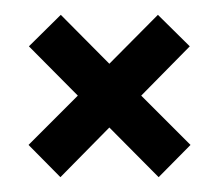

<svg xmlns="http://www.w3.org/2000/svg" viewBox="-20 -368 294 259"><path d="M194 -129 127.5 -196 61.5 -129 18.5 -172.5 85 -239 19 -305.5 62 -348 127.5 -282 193 -348 236 -305.5 170.5 -239 237 -172.5Z"/></svg>

Font: Anybody ExtraExpanded
Style: Regular
Weight: 400
Width: 8
Designer: Tyler Finck
Foundry: Etcetera Type Company
Version: Version 1.010; ttfautohint (v1.8.3) -l 8 -r 50 -G 200 -x 14 